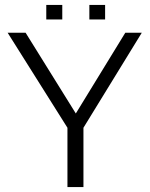

<svg xmlns="http://www.w3.org/2000/svg" viewBox="-20 -760 611 780"><path d="M489 -627H556L319 -241V0H254V-241L11 -627H84L288 -299ZM407 -740V-681H343V-740ZM233 -740V-681H168V-740Z"/></svg>

Font: Blinker Light
Style: Regular
Weight: 300
Designer: Juergen Huber
Foundry: supertype
Version: Version 1.017;hotconv 1.0.117;makeotfexe 2.5.65602